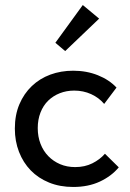

<svg xmlns="http://www.w3.org/2000/svg" viewBox="-20 -735 516 763"><path d="M271 8Q218 8 175 -9.5Q132 -27 102 -58Q72 -89 55.5 -131.5Q39 -174 39 -224Q39 -278 57 -320.5Q75 -363 106.5 -393Q138 -423 180 -438.5Q222 -454 271 -454Q324 -454 369 -436Q414 -418 443 -387L394 -322Q373 -347 342 -361Q311 -375 275 -375Q244 -375 217.5 -364.5Q191 -354 171.5 -335Q152 -316 141 -288Q130 -260 130 -226Q130 -192 141 -163.5Q152 -135 172 -114.5Q192 -94 219 -82.5Q246 -71 279 -71Q317 -71 347 -86Q377 -101 397 -124L452 -70Q423 -35 377 -13.5Q331 8 271 8ZM374 -661 239 -532 200 -565 309 -715Z"/></svg>

Font: Tilda Sans Medium
Style: Regular
Weight: 500
Designer: ParaType Ltd
Foundry: ParaType Ltd
Version: Version 1.009